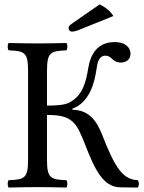

<svg xmlns="http://www.w3.org/2000/svg" viewBox="-20 -840 646 862"><path d="M191 -122V-324C305 -324 323 -291 362 -191C405 -81 442 0 520 1L599 2C605 -8 605 -21 599 -31C533 -34 498 -82 439 -234C412 -304 374 -347 305 -347V-352C381 -380 404 -466 413 -528C417 -557 423 -590 453 -590C466 -590 474 -585 485 -574C495 -564 509 -559 522 -559C543 -559 566 -570 566 -599C566 -622 548 -651 495 -651C416 -651 386 -595 376 -533C367 -477 353 -413 294 -381C270 -367 227 -366 191 -366V-523C191 -606 208 -611 278 -614C284 -620 284 -641 278 -647C234 -646 187 -645 148 -645C115 -645 66 -646 19 -647C13 -641 13 -620 19 -614C89 -611 106 -606 106 -523V-122C106 -39 89 -34 19 -31C13 -25 13 -4 19 2C64 1 113 0 149 0C185 0 233 1 278 2C284 -4 284 -25 278 -31C208 -34 191 -39 191 -122ZM427 -820 303 -734C290 -725 288 -720 288 -713C288 -705 294 -698 303 -698C312 -698 324 -701 345 -710L489 -768C476 -789 456 -807 427 -820Z"/></svg>

Font: Libertinus Serif
Style: Regular
Weight: 400
Designer: Philipp H. Poll, Khaled Hosny
Foundry: Caleb Maclennan
Version: Version 7.050;RELEASE